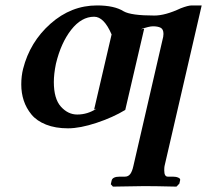

<svg xmlns="http://www.w3.org/2000/svg" viewBox="-20 -465 770 714"><path d="M395 -336.9Q366.7 -402.8 330.1 -402.8Q282.7 -402.8 244.6 -354Q206.5 -305.2 188 -228Q180.2 -189.9 180.2 -160.2Q180.2 -97.7 206.5 -68.4Q232.9 -39.1 267.1 -39.1Q305.7 -39.1 338.9 -61L330.1 -58.1ZM591.8 152.8Q590.8 157.7 590.8 168.9Q590.8 191.9 604 191.9H623Q634.8 191.9 643.1 195.6Q651.4 199.2 649.9 205.1L647 217.8L636.2 229Q555.2 227.1 517.1 227.1L399.9 229L392.1 220.2L395 207Q397.9 191.9 425.8 191.9H444.8Q457 191.9 464.4 182.1Q471.7 172.4 476.1 151.9L586.9 -328.1Q587.9 -333 587.9 -338.9Q587.9 -356.4 577.4 -361.8Q566.9 -367.2 548.8 -367.2Q534.2 -367.2 502.9 -356L516.1 -357.9L445.8 -56.2Q399.9 -28.3 338.9 -8.1Q277.8 12.2 232.9 12.2Q186 12.2 151.1 -1.7Q116.2 -15.6 96.9 -39.3Q77.6 -63 68.4 -90.8Q59.1 -118.7 59.1 -150.9Q59.1 -182.1 65.9 -209Q91.3 -309.1 168 -377Q244.6 -444.8 340.8 -444.8Q405.3 -444.8 439.9 -422.9Q467.3 -407.2 554.2 -407.2Q594.7 -407.2 651.9 -434.1Q679.7 -444.8 692.9 -444.8H730Z"/></svg>

Font: Linux Libertine G
Style: Bold Italic
Weight: 700
Italic angle: -11.5°
Designer: Philipp H. Poll
Foundry: Philipp H. Poll
Version: Version 4.1.0